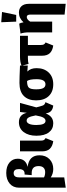

<svg xmlns="http://www.w3.org/2000/svg" viewBox="1016 -1900 1109 3182"><g transform="rotate(-90 1571.0 -309.5)"><path d="M396 -406Q588 -385 588 -209Q588 -108 524.5 -45Q461 18 361 18Q284 18 222 -23V200L51 225V-547Q51 -647 119 -704Q187 -761 295 -761Q404 -761 467.5 -708Q531 -655 531 -571Q531 -438 396 -406ZM310 -116Q355 -116 382 -143Q409 -170 409 -225Q409 -339 295 -339H259L269 -457H286Q359 -457 359 -554Q359 -638 292 -638Q222 -638 222 -549V-135Q258 -116 310 -116Z M831 -533V-190Q831 -156 840 -138.5Q849 -121 873 -109L822 18Q738 6 695.5 -38.5Q653 -83 653 -167V-533Z M1136 -551Q1263 -551 1292 -420L1306 -533H1456L1382 -263L1409 -166Q1422 -120 1468 -112L1412 18Q1309 6 1289 -76L1282 -106Q1255 -42 1215.5 -12Q1176 18 1117 18Q1023 18 967.5 -54.5Q912 -127 912 -262Q912 -391 972 -471Q1032 -551 1136 -551ZM1161 -423Q1129 -423 1109.5 -383Q1090 -343 1090 -262Q1090 -110 1158 -110Q1191 -110 1212 -145.5Q1233 -181 1249 -273Q1233 -358 1214 -390.5Q1195 -423 1161 -423Z M2076 -533V-404L1976 -411Q2032 -358 2032 -258Q2032 -134 1960 -58Q1888 18 1765 18Q1640 18 1569 -57Q1498 -132 1498 -267Q1498 -396 1570.5 -469Q1643 -542 1787 -542Q1869 -542 2076 -533ZM1765 -111Q1849 -111 1849 -258Q1849 -374 1819 -416Q1738 -416 1709.5 -387Q1681 -358 1681 -266Q1681 -184 1701.5 -147.5Q1722 -111 1765 -111Z M2568 -402H2416V-190Q2416 -156 2425 -138.5Q2434 -121 2458 -109L2407 18Q2323 6 2280.5 -38.5Q2238 -83 2238 -167V-402H2196Q2138 -402 2103 -391L2072 -507Q2130 -533 2224 -533H2568Z M2914 -596H2803L2793 -844L2963 -831ZM2952 -551Q3020 -551 3059 -508.5Q3098 -466 3098 -388V224L2920 206V-359Q2920 -421 2880 -421Q2839 -421 2803 -364V0H2625V-389Q2625 -463 2605 -525L2769 -546Q2783 -526 2792 -475Q2861 -551 2952 -551Z"/></g></svg>

Font: FiraGO ExtraBold
Style: Regular
Weight: 800
Designer: bBox Type
Foundry: bBox Type GmbH
Version: Version 1.001;PS 001.001;hotconv 1.0.88;makeotf.lib2.5.64775